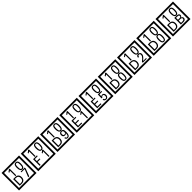

<svg xmlns="http://www.w3.org/2000/svg" viewBox="1123 -4510 8149 8149"><g transform="rotate(-45 5197.5 -435.0)"><path d="M1103 90H53V-960H1103ZM1028 15V-885H128V15ZM425 -450H374V-781Q328 -743 288 -735V-781Q339 -798 370 -847H425ZM917 -656Q917 -442 791 -442Q664 -442 664 -656Q664 -744 685 -789Q714 -855 791 -855Q868 -855 897 -789Q917 -745 917 -656ZM864 -656Q864 -723 855 -752Q840 -809 791 -809Q742 -809 726 -752Q718 -723 718 -656Q718 -587 726 -553Q742 -488 791 -488Q839 -488 855 -554Q864 -587 864 -656ZM535 -229Q535 -136 484.5 -83Q434 -30 340 -30H216V-427H340Q435 -427 485 -375.5Q535 -324 535 -229ZM481 -229Q481 -298 445 -338.5Q409 -379 341 -379H272V-78H341Q409 -78 445 -119Q481 -160 481 -229ZM913 -372 784 -30H723L864 -383H668V-427H913Z M2258 90H1208V-960H2258ZM2183 15V-885H1283V15ZM1580 -450H1529V-781Q1483 -743 1443 -735V-781Q1494 -798 1525 -847H1580ZM2072 -656Q2072 -442 1946 -442Q1819 -442 1819 -656Q1819 -744 1840 -789Q1869 -855 1946 -855Q2023 -855 2052 -789Q2072 -745 2072 -656ZM2019 -656Q2019 -723 2010 -752Q1995 -809 1946 -809Q1897 -809 1881 -752Q1873 -723 1873 -656Q1873 -587 1881 -553Q1897 -488 1946 -488Q1994 -488 2010 -554Q2019 -587 2019 -656ZM1643 -379H1468V-257H1632V-209H1468V-30H1412V-427H1643ZM2000 -30H1949V-361Q1903 -323 1863 -315V-361Q1914 -378 1945 -427H2000Z M3413 90H2363V-960H3413ZM3338 15V-885H2438V15ZM2735 -450H2684V-781Q2638 -743 2598 -735V-781Q2649 -798 2680 -847H2735ZM3227 -656Q3227 -442 3101 -442Q2974 -442 2974 -656Q2974 -744 2995 -789Q3024 -855 3101 -855Q3178 -855 3207 -789Q3227 -745 3227 -656ZM3174 -656Q3174 -723 3165 -752Q3150 -809 3101 -809Q3052 -809 3036 -752Q3028 -723 3028 -656Q3028 -587 3036 -553Q3052 -488 3101 -488Q3149 -488 3165 -554Q3174 -587 3174 -656ZM2845 -229Q2845 -136 2794.5 -83Q2744 -30 2650 -30H2526V-427H2650Q2745 -427 2795 -375.5Q2845 -324 2845 -229ZM2791 -229Q2791 -298 2755 -338.5Q2719 -379 2651 -379H2582V-78H2651Q2719 -78 2755 -119Q2791 -160 2791 -229ZM3229 -238Q3229 -22 3094 -22Q2997 -22 2984 -125H3037Q3041 -65 3095 -65Q3178 -65 3175 -232Q3154 -205 3144 -197Q3124 -182 3090 -182Q2973 -182 2973 -308Q2973 -366 3005.5 -400.5Q3038 -435 3096 -435Q3180 -435 3208 -385Q3229 -346 3229 -238ZM3168 -308Q3168 -392 3098 -392Q3029 -392 3029 -308Q3029 -224 3098 -224Q3168 -224 3168 -308Z M4568 90H3518V-960H4568ZM4493 15V-885H3593V15ZM3890 -450H3839V-781Q3793 -743 3753 -735V-781Q3804 -798 3835 -847H3890ZM4382 -656Q4382 -442 4256 -442Q4129 -442 4129 -656Q4129 -744 4150 -789Q4179 -855 4256 -855Q4333 -855 4362 -789Q4382 -745 4382 -656ZM4329 -656Q4329 -723 4320 -752Q4305 -809 4256 -809Q4207 -809 4191 -752Q4183 -723 4183 -656Q4183 -587 4191 -553Q4207 -488 4256 -488Q4304 -488 4320 -554Q4329 -587 4329 -656ZM3963 -30H3712V-427H3958V-379H3768V-257H3952V-209H3768V-78H3963ZM4310 -30H4259V-361Q4213 -323 4173 -315V-361Q4224 -378 4255 -427H4310Z M5723 90H4673V-960H5723ZM5648 15V-885H4748V15ZM5045 -450H4994V-781Q4948 -743 4908 -735V-781Q4959 -798 4990 -847H5045ZM5537 -656Q5537 -442 5411 -442Q5284 -442 5284 -656Q5284 -744 5305 -789Q5334 -855 5411 -855Q5488 -855 5517 -789Q5537 -745 5537 -656ZM5484 -656Q5484 -723 5475 -752Q5460 -809 5411 -809Q5362 -809 5346 -752Q5338 -723 5338 -656Q5338 -587 5346 -553Q5362 -488 5411 -488Q5459 -488 5475 -554Q5484 -587 5484 -656ZM5118 -30H4867V-427H5113V-379H4923V-257H5107V-209H4923V-78H5118ZM5535 -160Q5536 -111 5500.5 -67Q5465 -23 5416 -23Q5361 -23 5326 -46Q5286 -74 5286 -127H5344Q5344 -67 5410 -67Q5444 -67 5463 -97Q5480 -124 5480 -159Q5480 -253 5415 -253Q5368 -253 5342 -196H5292L5299 -427H5510V-381H5353L5347 -257Q5360 -269 5373 -281Q5392 -294 5427 -294Q5479 -294 5509 -252Q5535 -215 5535 -160Z M6878 90H5828V-960H6878ZM6803 15V-885H5903V15ZM6200 -450H6149V-781Q6103 -743 6063 -735V-781Q6114 -798 6145 -847H6200ZM6692 -656Q6692 -442 6566 -442Q6439 -442 6439 -656Q6439 -744 6460 -789Q6489 -855 6566 -855Q6643 -855 6672 -789Q6692 -745 6692 -656ZM6639 -656Q6639 -723 6630 -752Q6615 -809 6566 -809Q6517 -809 6501 -752Q6493 -723 6493 -656Q6493 -587 6501 -553Q6517 -488 6566 -488Q6614 -488 6630 -554Q6639 -587 6639 -656ZM6310 -229Q6310 -136 6259.5 -83Q6209 -30 6115 -30H5991V-427H6115Q6210 -427 6260 -375.5Q6310 -324 6310 -229ZM6256 -229Q6256 -298 6220 -338.5Q6184 -379 6116 -379H6047V-78H6116Q6184 -78 6220 -119Q6256 -160 6256 -229ZM6692 -236Q6692 -22 6566 -22Q6439 -22 6439 -236Q6439 -324 6460 -369Q6489 -435 6566 -435Q6643 -435 6672 -369Q6692 -325 6692 -236ZM6639 -236Q6639 -303 6630 -332Q6615 -389 6566 -389Q6517 -389 6501 -332Q6493 -303 6493 -236Q6493 -167 6501 -133Q6517 -68 6566 -68Q6614 -68 6630 -134Q6639 -167 6639 -236Z M8033 90H6983V-960H8033ZM7958 15V-885H7058V15ZM7355 -450H7304V-781Q7258 -743 7218 -735V-781Q7269 -798 7300 -847H7355ZM7847 -656Q7847 -442 7721 -442Q7594 -442 7594 -656Q7594 -744 7615 -789Q7644 -855 7721 -855Q7798 -855 7827 -789Q7847 -745 7847 -656ZM7794 -656Q7794 -723 7785 -752Q7770 -809 7721 -809Q7672 -809 7656 -752Q7648 -723 7648 -656Q7648 -587 7656 -553Q7672 -488 7721 -488Q7769 -488 7785 -554Q7794 -587 7794 -656ZM7465 -229Q7465 -136 7414.5 -83Q7364 -30 7270 -30H7146V-427H7270Q7365 -427 7415 -375.5Q7465 -324 7465 -229ZM7411 -229Q7411 -298 7375 -338.5Q7339 -379 7271 -379H7202V-78H7271Q7339 -78 7375 -119Q7411 -160 7411 -229ZM7840 -30H7601V-81Q7722 -173 7762 -238Q7785 -276 7785 -319Q7785 -389 7725 -389Q7670 -389 7663 -319H7607Q7615 -435 7725 -435Q7773 -435 7806.5 -405Q7840 -375 7840 -327Q7840 -271 7816 -229Q7778 -165 7662 -73H7840Z M9188 90H8138V-960H9188ZM9113 15V-885H8213V15ZM8510 -450H8459V-781Q8413 -743 8373 -735V-781Q8424 -798 8455 -847H8510ZM9002 -656Q9002 -442 8876 -442Q8749 -442 8749 -656Q8749 -744 8770 -789Q8799 -855 8876 -855Q8953 -855 8982 -789Q9002 -745 9002 -656ZM8949 -656Q8949 -723 8940 -752Q8925 -809 8876 -809Q8827 -809 8811 -752Q8803 -723 8803 -656Q8803 -587 8811 -553Q8827 -488 8876 -488Q8924 -488 8940 -554Q8949 -587 8949 -656ZM8620 -229Q8620 -136 8569.5 -83Q8519 -30 8425 -30H8301V-427H8425Q8520 -427 8570 -375.5Q8620 -324 8620 -229ZM8566 -229Q8566 -298 8530 -338.5Q8494 -379 8426 -379H8357V-78H8426Q8494 -78 8530 -119Q8566 -160 8566 -229ZM9002 -236Q9002 -22 8876 -22Q8749 -22 8749 -236Q8749 -324 8770 -369Q8799 -435 8876 -435Q8953 -435 8982 -369Q9002 -325 9002 -236ZM8949 -236Q8949 -303 8940 -332Q8925 -389 8876 -389Q8827 -389 8811 -332Q8803 -303 8803 -236Q8803 -167 8811 -133Q8827 -68 8876 -68Q8924 -68 8940 -134Q8949 -167 8949 -236Z M10343 90H9293V-960H10343ZM10268 15V-885H9368V15ZM9665 -450H9614V-781Q9568 -743 9528 -735V-781Q9579 -798 9610 -847H9665ZM10157 -656Q10157 -442 10031 -442Q9904 -442 9904 -656Q9904 -744 9925 -789Q9954 -855 10031 -855Q10108 -855 10137 -789Q10157 -745 10157 -656ZM10104 -656Q10104 -723 10095 -752Q10080 -809 10031 -809Q9982 -809 9966 -752Q9958 -723 9958 -656Q9958 -587 9966 -553Q9982 -488 10031 -488Q10079 -488 10095 -554Q10104 -587 10104 -656ZM9775 -229Q9775 -136 9724.5 -83Q9674 -30 9580 -30H9456V-427H9580Q9675 -427 9725 -375.5Q9775 -324 9775 -229ZM9721 -229Q9721 -298 9685 -338.5Q9649 -379 9581 -379H9512V-78H9581Q9649 -78 9685 -119Q9721 -160 9721 -229ZM10182 -141Q10182 -93 10146.5 -61.5Q10111 -30 10063 -30H9889V-427H10048Q10099 -427 10131 -404Q10168 -378 10168 -329Q10168 -266 10100 -242Q10182 -216 10182 -141ZM10117 -321Q10117 -379 10032 -379H9945V-261H10031Q10117 -261 10117 -321ZM10129 -147Q10129 -215 10028 -215H9945V-78H10031Q10068 -78 10095 -93Q10129 -112 10129 -147Z"/></g></svg>

Font: Unicode BMP Fallback SIL
Style: Regular
Weight: 400
Foundry: NRSI, SIL International
Version: Version 5.1 Based on Unicode 5.1